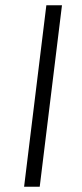

<svg xmlns="http://www.w3.org/2000/svg" viewBox="-20 -705 311 725"><path d="M214 -685 130 0H71L155 -685Z"/></svg>

Font: Glekhifnjqigglhiwekvrgaqftz
Style: Regular
Weight: 300
Italic angle: -8°
Designer: Carrois Corporate & Edenspiekermann
Foundry: Carrois Corporate GbR & Edenspiekermann AG
Version: Version 2.001